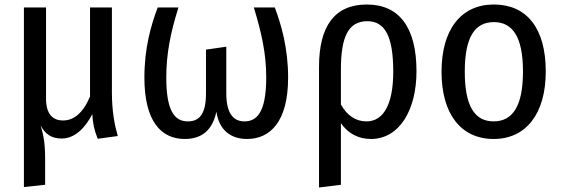

<svg xmlns="http://www.w3.org/2000/svg" viewBox="-20 -602 2492 851"><path d="M502 1C488 -48 476 -108 476 -193V-569H379V-174C347 -99 306 -68 259 -68C217 -68 184 -93 184 -165V-569H86V227L180 217V102C180 33 173 -3 160 -46C181 -6 210 12 253 12C315 12 360 -40 389 -96C392 -54 397 -27 413 13Z M1198 -569H1105C1139 -458 1160 -365 1160 -259C1160 -98 1115 -64 1063 -64C1017 -64 983 -96 983 -188V-395L893 -382V-188C893 -87 857 -64 812 -64C752 -64 717 -114 717 -258C717 -365 736 -458 771 -569H679C649 -489 620 -390 620 -258C620 -63 695 14 799 14C874 14 922 -25 939 -107C951 -26 1002 14 1075 14C1177 14 1257 -62 1257 -258C1257 -390 1226 -494 1198 -569Z M1606 -582C1464 -582 1394 -487 1394 -306V229L1491 217V-56C1523 -10 1569 14 1624 14C1750 14 1826 -114 1826 -286C1826 -481 1749 -582 1606 -582ZM1604 -64C1557 -64 1518 -90 1491 -139V-294C1491 -437 1523 -508 1608 -508C1683 -508 1723 -447 1723 -285C1723 -136 1678 -64 1604 -64Z M2169 -582C2024 -582 1937 -472 1937 -284C1937 -97 2023 14 2168 14C2313 14 2399 -100 2399 -285C2399 -478 2314 -582 2169 -582ZM2169 -504C2251 -504 2298 -440 2298 -285C2298 -130 2251 -64 2168 -64C2085 -64 2040 -130 2040 -284C2040 -440 2086 -504 2169 -504Z"/></svg>

Font: Glow Sans SC Condensed Medium
Style: Regular
Weight: 600
Width: 3
Designer: Ryoko NISHIZUKA (kana, bopomofo & ideographs); Paul D. Hunt (Latin, Greek & Cyrillic); Sandoll Communications, Soo-young
Version: Version 0.93